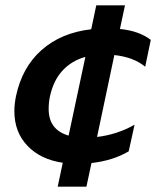

<svg xmlns="http://www.w3.org/2000/svg" viewBox="-20 -601 588 722"><path d="M216 11Q133 -1 83.5 -52.5Q34 -104 34 -183Q34 -209 40 -239Q63 -348 136.5 -413Q210 -478 323 -491L342 -581H450L431 -492Q503 -485 547 -451L526 -350Q483 -386 410 -394L345 -86Q421 -95 486 -132L464 -32Q405 3 324 12L305 101H197ZM301 -387Q250 -373 215.5 -336Q181 -299 168 -239Q163 -217 163 -191Q163 -113 238 -91Z"/></svg>

Font: Prompt Medium
Style: Italic
Weight: 500
Italic angle: -12°
Designer: Katatrad Team
Foundry: CadsonDemak
Version: Version 1.001